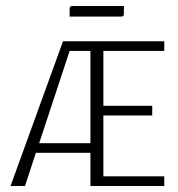

<svg xmlns="http://www.w3.org/2000/svg" viewBox="-20 -617 590 637"><path d="M211 -562V-586Q211 -593 213 -595Q215 -597 222 -597H391V-573Q391 -566 389 -564Q387 -562 380 -562ZM280 0V-110H99L63 0H15L189 -480H525V-448H323V-266H485V-234H323V-32H525V0ZM280 -142V-448H211L110 -142Z"/></svg>

Font: Glametrix
Style: Light
Weight: 300
Designer: gluk
Foundry: gluk
Version: Version 0.40